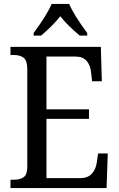

<svg xmlns="http://www.w3.org/2000/svg" viewBox="-20 -951 601 971"><path d="M33 -42H48Q83 -42 100.5 -55.5Q118 -69 118 -108V-601Q118 -644 100 -658.5Q82 -673 48 -673H33V-714H490L495 -540H446L441 -582Q438 -619 419 -642Q400 -665 362 -665H215V-398H430V-350H215V-50H384Q424 -50 444.5 -72.5Q465 -95 470 -132L476 -175H525L519 0H33ZM150 -784Q218 -876 241 -931H330Q353 -876 421 -784V-771H383Q318 -826 285 -869Q250 -824 188 -771H150Z"/></svg>

Font: Noto Serif Narrow
Style: Regular
Weight: 400
Width: 4
Designer: Monotype Design Team
Foundry: Monotype Imaging Inc.
Version: Version 1.001